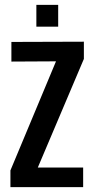

<svg xmlns="http://www.w3.org/2000/svg" viewBox="-20 -772 389 792"><path d="M23 0V-69L211 -519L27 -518V-599L326 -600V-529L136 -81H323V0ZM130 -662V-752H220V-662Z"/></svg>

Font: Big Shoulders Display
Style: Bold
Weight: 700
Designer: Patric King
Foundry: XO Type Co
Version: Version 1.000; ttfautohint (v1.8.2)